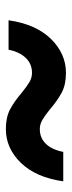

<svg xmlns="http://www.w3.org/2000/svg" viewBox="180 -670 240 639"><g transform="rotate(90 299.5 -351.0)"><path d="M289 -304Q268 -321 253.5 -329.5Q239 -338 223 -338Q193 -338 173 -317Q153 -296 146 -260H48Q61 -351 110 -401Q159 -451 223 -451Q262 -451 288.5 -437Q315 -423 344 -398Q365 -381 379.5 -372.5Q394 -364 410 -364Q440 -364 459.5 -384.5Q479 -405 486 -442H584Q571 -351 522.5 -301Q474 -251 410 -251Q371 -251 344.5 -265Q318 -279 289 -304Z"/></g></svg>

Font: Montserrat Alternates
Style: Bold Italic
Weight: 700
Italic angle: -11.3°
Designer: Julieta Ulanovsky
Foundry: Julieta Ulanovsky
Version: Version 7.200